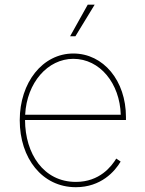

<svg xmlns="http://www.w3.org/2000/svg" viewBox="-20 -780 612 812"><path d="M300.8 11.7C407.2 11.7 465.8 -55.2 490.2 -96.7L471.7 -109.4C451.7 -76.7 401.9 -10.7 300.8 -10.7C164.1 -10.7 86.4 -129.9 85.9 -272.5H512.7V-285.2C512.7 -438.5 417.5 -553.7 290 -553.7C160.6 -553.7 63.5 -431.6 63.5 -271.5C63.5 -110.8 158.2 11.7 300.8 11.7ZM276.4 -626.5H298.8L380.4 -760.3H351.1ZM86.4 -294.9C93.3 -430.7 182.1 -531.2 290 -531.2C402.8 -531.2 486.8 -427.2 490.7 -294.9Z"/></svg>

Font: Raveo Thin
Style: Regular
Weight: 100
Designer: Jakub Foglar, Rasmus Andersson (Inter)
Foundry: Jakubfoglar.com
Version: Version 1.100;Glyphs 3.2.3 (3260)